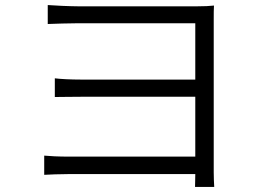

<svg xmlns="http://www.w3.org/2000/svg" viewBox="-20 -717 1040 760"><path d="M828 23C827 6 826 -14 826 -35V-639C826 -663 826 -682 827 -695C811 -693 788 -692 760 -692H290C260 -692 191 -695 169 -697V-622C190 -623 260 -625 290 -625H753V-402H301C261 -402 220 -404 197 -407V-333C220 -333 261 -334 303 -334H753V-97H254C211 -97 175 -99 155 -101V-25C175 -26 215 -28 255 -28H753C753 -6 752 11 752 23Z"/></svg>

Font: Noto Sans CJK JP DemiLight
Style: Regular
Weight: 350
Designer: Ryoko NISHIZUKA (kana & ideographs); Paul D. Hunt (Latin, Greek & Cyrillic); Wenlong ZHANG (bopomofo); Sandoll Communica
Foundry: Adobe Systems Incorporated
Version: Version 1.004;PS 1.004;hotconv 1.0.82;makeotf.lib2.5.63406